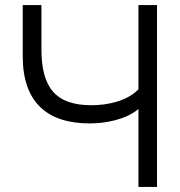

<svg xmlns="http://www.w3.org/2000/svg" viewBox="-20 -740 712 760"><path d="M601.5 0V-720H528V-386.5C483 -339.5 405 -323.5 342.5 -323.5C200.5 -323.5 144 -392.5 144 -546V-720H70V-517C70 -334 168 -251.5 335 -251.5C398 -251.5 478 -266.5 528 -308.5V0Z"/></svg>

Font: Vela Sans
Style: Regular
Weight: 400
Designer: Principal design: Mikhail Sharanda - project Manrope.
Design modification: Ravid Balaliev
Foundry: Mikhail Sharanda
Version: Version 1.001